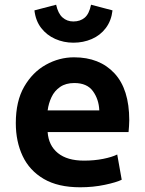

<svg xmlns="http://www.w3.org/2000/svg" viewBox="-20 -781 616 814"><path d="M320 13Q226 13 165.5 -22.5Q105 -58 76 -119.5Q47 -181 47 -259Q47 -352 82.5 -413.5Q118 -475 174.5 -506.5Q231 -538 294 -538Q402 -538 465 -470.5Q528 -403 528 -271Q528 -260 527 -246Q526 -232 525 -221H182Q186 -164 225.5 -132Q265 -100 336 -100Q380 -100 417.5 -107.5Q455 -115 477 -126L496 -19Q474 -8 424.5 2.5Q375 13 320 13ZM182 -313H401Q399 -360 374 -394.5Q349 -429 295 -429Q259 -429 235 -412.5Q211 -396 198.5 -369.5Q186 -343 182 -313ZM291 -600Q250 -600 214 -616Q178 -632 154.5 -662.5Q131 -693 126 -737L218 -761Q226 -724 245 -707Q264 -690 291 -690Q320 -690 339 -706Q358 -722 366 -761L457 -737Q452 -693 428.5 -662Q405 -631 369 -615.5Q333 -600 291 -600Z"/></svg>

Font: Ubuntu Sans
Style: Bold
Weight: 700
Designer: Dalton Maag Ltd
Foundry: Dalton Maag Ltd
Version: Version 1.006; ttfautohint (v1.8.4.7-5d5b)